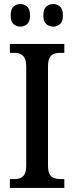

<svg xmlns="http://www.w3.org/2000/svg" viewBox="-20 -932 367 952"><path d="M29 0V-44H51Q67 -44 80.5 -49Q94 -54 102 -68.5Q110 -83 110 -111V-601Q110 -630 102 -644.5Q94 -659 80.5 -664.5Q67 -670 51 -670H29V-714H299V-670H277Q260 -670 246.5 -664.5Q233 -659 225.5 -644.5Q218 -630 218 -601V-112Q218 -84 225.5 -69.5Q233 -55 247 -49.5Q261 -44 277 -44H299V0ZM244 -800Q224 -800 209.5 -812.5Q195 -825 195 -855Q195 -887 209.5 -899.5Q224 -912 244 -912Q263 -912 277.5 -899.5Q292 -887 292 -855Q292 -825 277.5 -812.5Q263 -800 244 -800ZM81 -800Q61 -800 47 -812.5Q33 -825 33 -855Q33 -887 47 -899.5Q61 -912 81 -912Q100 -912 114.5 -899.5Q129 -887 129 -855Q129 -825 114.5 -812.5Q100 -800 81 -800Z"/></svg>

Font: Noto Serif Khmer Condensed Medium
Style: Regular
Weight: 500
Width: 3
Designer: Danh Hong and the Monotype Design Team
Foundry: Monotype Imaging Inc.
Version: Version 2.004